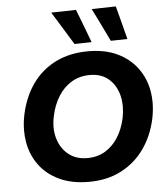

<svg xmlns="http://www.w3.org/2000/svg" viewBox="-63 -1023 940 1093"><g transform="rotate(-5 407.0 -477.0)"><path d="M401 13.5Q303 13.5 232 -20Q161 -53.5 118.8 -111.2Q76.5 -169 63.5 -243.5Q58 -275.5 58 -309Q58 -353 67.5 -399Q89 -500 141.5 -573.8Q194 -647.5 274.8 -687.5Q355.5 -727.5 461 -727.5Q556.5 -727.5 626.5 -694.2Q696.5 -661 739.2 -603.2Q782 -545.5 795.5 -471Q801 -439 801 -405.5Q801 -360.5 791 -312.5Q770 -216 718 -142.8Q666 -69.5 586 -28Q506 13.5 401 13.5ZM403.5 -122Q462 -122 506.5 -149Q551 -176 580.5 -223.2Q610 -270.5 623 -331Q630 -365.5 630 -397.5Q630 -430 622.5 -460.5Q607.5 -519.5 565.8 -555.8Q524 -592 459 -592Q399 -592 353.2 -564.2Q307.5 -536.5 277.5 -488.2Q247.5 -440 234.5 -378.5Q227 -344.5 227 -313.5Q227 -280 236 -249.5Q253 -191.5 296.2 -156.8Q339.5 -122 403.5 -122ZM387 -775.5Q359 -821.5 330 -868.8Q301 -916 270.5 -965L412.5 -968Q431 -920.5 449 -873Q467 -825 485 -777.5ZM594.5 -775.5Q572 -822 549 -869.5Q525.5 -916.5 502 -965L640 -968L665 -873Q677 -825 689.5 -777.5Z"/></g></svg>

Font: Heraclito
Style: Bold Italic
Weight: 700
Italic angle: -12°
Designer: Kostas Bartsokas (font) & Cristiano Sobral (main changes)
Foundry: Kostas Bartsokas (font) & Cristiano Sobral (main changes)
Version: Version 1.00;July 8, 2020;FontCreator 13.0.0.2655 64-bit